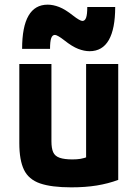

<svg xmlns="http://www.w3.org/2000/svg" viewBox="-20 -795 590 825"><path d="M286 10Q201 10 152 -7Q103 -24 83 -65.5Q63 -107 63 -180V-520H201V-188Q201 -158 208.5 -141Q216 -124 236.5 -117Q257 -110 291 -110Q311 -110 326 -112.5Q341 -115 361 -122.5Q381 -130 412 -144L350 -58V-520H488V-22Q445 -6 396 2Q347 10 286 10ZM365 -575Q342 -575 316 -585Q290 -595 256 -622Q242 -633 231.5 -639Q221 -645 216 -645Q205 -645 200 -631Q195 -617 195 -585H75Q75 -680 102.5 -727.5Q130 -775 185 -775Q208 -775 234 -765Q260 -755 294 -728Q308 -717 318.5 -711Q329 -705 334 -705Q345 -705 350 -719Q355 -733 355 -765H475Q475 -671 447.5 -623Q420 -575 365 -575Z"/></svg>

Font: M PLUS Code Latin SemiExpanded
Style: Bold
Weight: 700
Width: 6
Designer: Coji Morishita
Foundry: UNDERFOREST DESIGN
Version: Version 1.002; ttfautohint (v1.8.3)